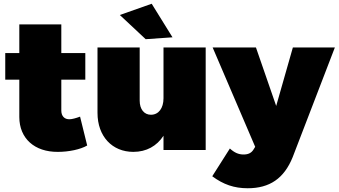

<svg xmlns="http://www.w3.org/2000/svg" viewBox="-20 -800 1806 1024"><path d="M407 -178C386 -170 364 -164 351 -164C324 -163 307 -181 307 -210V-375H435V-517H307V-670H83V-517H8V-375H83V-176C83 -62 164 11 289 10C347 10 409 -3 445 -24Z M900 -601 789 -780 619 -720 757 -591ZM852 -547V-276C852 -223 826 -188 785 -188C749 -188 725 -217 725 -263V-547H500V-198C500 -72 579 10 691 10C761 10 816 -21 852 -76V0H1077V-547Z M1541 38 1766 -547H1542L1453 -235L1345 -547H1114L1341 -17L1333 -4C1322 15 1305 24 1279 24C1252 24 1230 14 1206 -8L1112 140C1171 184 1229 204 1301 204C1418 204 1495 152 1541 38Z"/></svg>

Font: Montserrat-Arabic Black
Style: Regular
Weight: 900
Designer: Mohamed Gaber
Foundry: Kief Type Foundry
Version: Version 5.008;PS 005.008;hotconv 1.0.88;makeotf.lib2.5.64775